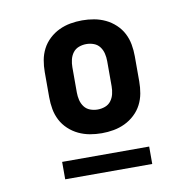

<svg xmlns="http://www.w3.org/2000/svg" viewBox="-63 -756 626 630"><g transform="rotate(-10 250.0 -441.0)"><path d="M250 -317Q230 -317 210.5 -320.5Q191 -324 173 -332.5Q155 -341 140 -355Q125 -369 116 -386.5Q107 -404 103.5 -423.5Q100 -443 100 -463V-547Q100 -567 103.5 -586.5Q107 -606 116 -623.5Q125 -641 140 -655Q155 -669 173 -677.5Q191 -686 210.5 -689.5Q230 -693 250 -693Q270 -693 289.5 -689.5Q309 -686 327 -677.5Q345 -669 360 -655Q375 -641 384 -623.5Q393 -606 396.5 -586.5Q400 -567 400 -547V-463Q400 -443 396.5 -423.5Q393 -404 384 -386.5Q375 -369 360 -355Q345 -341 327 -332.5Q309 -324 289.5 -320.5Q270 -317 250 -317ZM250 -396Q263 -396 275 -400.5Q287 -405 294.5 -415Q302 -425 305 -437.5Q308 -450 308 -463V-547Q308 -560 305 -572.5Q302 -585 294.5 -595Q287 -605 275 -609.5Q263 -614 250 -614Q237 -614 225 -609.5Q213 -605 205.5 -595Q198 -585 195 -572.5Q192 -560 192 -547V-463Q192 -450 195 -437.5Q198 -425 205.5 -415Q213 -405 225 -400.5Q237 -396 250 -396ZM395 -189H105V-247H395Z"/></g></svg>

Font: Iosevka SS04 Extrabold
Style: Regular
Weight: 800
Monospace: yes
Designer: Belleve Invis
Foundry: Belleve Invis
Version: Version 19.0.0; ttfautohint (v1.8.4)